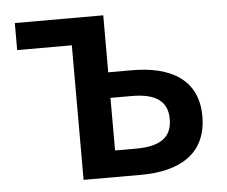

<svg xmlns="http://www.w3.org/2000/svg" viewBox="-44 -600 769 651"><g transform="rotate(-5 340.0 -275.0)"><path d="M215 0H411C542 0 635 -52 635 -180C635 -305 542 -356 411 -356H330V-550H29V-458H215ZM330 -90V-269H402C484 -269 524 -241 524 -180C524 -118 484 -90 402 -90Z"/></g></svg>

Font: Source Han Sans KR Medium
Style: Regular
Weight: 500
Designer: Ryoko NISHIZUKA (kana & ideographs); Paul D. Hunt (Latin, Greek & Cyrillic); Wenlong ZHANG (bopomofo); Sandoll Communica
Foundry: Adobe Systems Incorporated
Version: Version 1.001;PS 1.001;hotconv 1.0.78;makeotf.lib2.5.61930